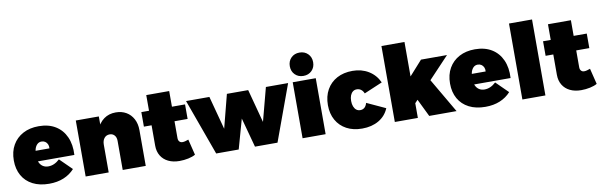

<svg xmlns="http://www.w3.org/2000/svg" viewBox="-52 -1327 5784 1847"><g transform="rotate(-10 2840.0 -403.5)"><path d="M373 -327Q375 -350 367 -367.5Q359 -385 344 -395Q329 -405 309 -405Q284 -405 267 -389Q250 -373 241.5 -345.5Q233 -318 233 -284Q233 -243 245.5 -215Q258 -187 280.5 -172.5Q303 -158 333 -158Q392 -158 444 -207L561 -92Q518 -44 455.5 -18Q393 8 313 8Q220 8 153 -26.5Q86 -61 50.5 -124Q15 -187 15 -271Q15 -358 51.5 -421.5Q88 -485 153.5 -520Q219 -555 307 -555Q403 -555 470 -514Q537 -473 570.5 -398.5Q604 -324 598 -223H204V-327Z M1031 -284Q1031 -319 1013 -339Q995 -359 966 -359Q933 -359 913.5 -335Q894 -311 894 -271H844Q844 -358 870 -422.5Q896 -487 944.5 -522Q993 -557 1060 -557Q1118 -557 1162 -531.5Q1206 -506 1231 -459Q1256 -412 1256 -349V0H1031ZM669 -547H894V0H669Z M1603 -210Q1603 -188 1615 -175.5Q1627 -163 1647 -164Q1657 -164 1672 -168Q1687 -172 1703 -178L1741 -24Q1714 -8 1671.5 1Q1629 10 1585 10Q1523 10 1476.5 -12.5Q1430 -35 1404.5 -77Q1379 -119 1379 -176V-670H1603ZM1304 -517H1731V-375H1304Z M1746 -547H1974L2061 -221L2145 -547H2353L2440 -221L2526 -547H2743L2543 0H2323L2245 -288L2164 0H1944Z M2788 -547H3013V0H2788ZM2901 -817Q2951 -817 2983 -785Q3015 -753 3015 -703Q3015 -653 2983 -621Q2951 -589 2901 -589Q2851 -589 2819 -621Q2787 -653 2787 -703Q2787 -753 2819 -785Q2851 -817 2901 -817Z M3452 -321Q3442 -346 3424 -359.5Q3406 -373 3382 -373Q3360 -373 3344 -360.5Q3328 -348 3319 -325.5Q3310 -303 3310 -272Q3310 -241 3319 -218Q3328 -195 3344 -182.5Q3360 -170 3382 -170Q3406 -170 3423 -184Q3440 -198 3449 -229L3631 -145Q3601 -72 3532.5 -32Q3464 8 3370 8Q3283 8 3218.5 -26.5Q3154 -61 3118.5 -124Q3083 -187 3083 -271Q3083 -357 3119 -421Q3155 -485 3220 -520Q3285 -555 3372 -555Q3461 -555 3529 -513.5Q3597 -472 3631 -397Z M3689 -742H3914V0H3689ZM4041 -547H4295L3904 -133V-394ZM4082 -360 4292 0H4025L3916 -224Z M4634 -327Q4636 -350 4628 -367.5Q4620 -385 4605 -395Q4590 -405 4570 -405Q4545 -405 4528 -389Q4511 -373 4502.5 -345.5Q4494 -318 4494 -284Q4494 -243 4506.5 -215Q4519 -187 4541.5 -172.5Q4564 -158 4594 -158Q4653 -158 4705 -207L4822 -92Q4779 -44 4716.5 -18Q4654 8 4574 8Q4481 8 4414 -26.5Q4347 -61 4311.5 -124Q4276 -187 4276 -271Q4276 -358 4312.5 -421.5Q4349 -485 4414.5 -520Q4480 -555 4568 -555Q4664 -555 4731 -514Q4798 -473 4831.5 -398.5Q4865 -324 4859 -223H4465V-327Z M4935 -742H5160V0H4935Z M5527 -210Q5527 -188 5539 -175.5Q5551 -163 5571 -164Q5581 -164 5596 -168Q5611 -172 5627 -178L5665 -24Q5638 -8 5595.5 1Q5553 10 5509 10Q5447 10 5400.5 -12.5Q5354 -35 5328.5 -77Q5303 -119 5303 -176V-670H5527ZM5228 -517H5655V-375H5228Z"/></g></svg>

Font: Alexandria Black
Style: Regular
Weight: 900
Designer: Mohamed Gaber
Foundry: Kief Type Foundry
Version: Version 5.100